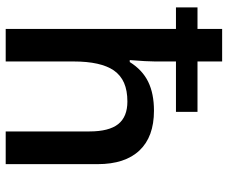

<svg xmlns="http://www.w3.org/2000/svg" viewBox="-83 -717 800 674"><g transform="rotate(90 317.0 -380.0)"><path d="M81.5 -597.7H5.9V-673.3H81.5V-759.8H195.8V-673.3H372.6V-597.7H195.8V-524.4Q195.8 -496.6 190.9 -435.5H197.8Q225.6 -480 267.1 -500.2Q308.6 -520.5 368.7 -520.5Q460 -520.5 508.1 -469.7Q556.2 -418.9 556.2 -322.8V0H441.4V-293.9Q441.4 -362.3 415.8 -394.8Q390.1 -427.2 336.4 -427.2Q297.9 -427.2 271 -415.5Q244.1 -403.8 227.1 -379.4Q195.8 -333.5 195.8 -238.3V0H81.5Z"/></g></svg>

Font: Viking Open Sans Light
Style: Bold
Weight: 600
Foundry: Ascender Corporation
Version: Version 2.001